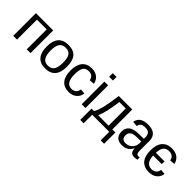

<svg xmlns="http://www.w3.org/2000/svg" viewBox="153 -1845 3164 3164"><g transform="rotate(45 1735.0 -263.0)"><path d="M157.2 -464.4V0H69.3V-528.3H472.2V0H384.3V-464.4Z M1055.7 -264.6Q1055.7 -126 994.6 -58.1Q933.6 9.8 817.4 9.8Q701.7 9.8 642.6 -60.8Q583.5 -131.3 583.5 -264.6Q583.5 -538.1 820.3 -538.1Q941.4 -538.1 998.5 -471.4Q1055.7 -404.8 1055.7 -264.6ZM963.4 -264.6Q963.4 -374 930.9 -423.6Q898.4 -473.1 821.8 -473.1Q744.6 -473.1 710.2 -422.6Q675.8 -372.1 675.8 -264.6Q675.8 -160.2 709.7 -107.7Q743.7 -55.2 816.4 -55.2Q895.5 -55.2 929.4 -106Q963.4 -156.7 963.4 -264.6Z M1367.7 9.8Q1256.8 9.8 1198.5 -60.3Q1140.1 -130.4 1140.1 -264.6Q1140.1 -397.9 1198.7 -468Q1257.3 -538.1 1366.7 -538.1Q1447.8 -538.1 1501.2 -496.1Q1554.7 -454.1 1568.4 -380.4L1478 -373.5Q1471.2 -417.5 1443.4 -443.4Q1415.5 -469.2 1364.3 -469.2Q1294.4 -469.2 1263.2 -422.9Q1231.9 -376.5 1231.9 -266.6Q1231.9 -161.1 1265.1 -110.4Q1298.3 -59.6 1365.2 -59.6Q1412.1 -59.6 1443.6 -85Q1475.1 -110.4 1482.4 -163.1L1571.3 -157.2Q1561 -81.1 1506.3 -35.6Q1451.7 9.8 1367.7 9.8Z M1752.4 -724.6V-640.6H1664.6V-724.6ZM1752.4 -528.3V0H1664.6V-528.3Z M1909.2 0V199.2H1829.6V-64H1887.7Q1924.3 -125 1951.2 -237.3Q1978 -349.6 2000.5 -528.3H2314.9V-64H2386.2V199.2H2306.6V0ZM1984.4 -64H2227.1V-464.4H2077.6Q2059.6 -331.5 2037.6 -233.2Q2015.6 -134.8 1984.4 -64Z M2605.5 9.8Q2525.9 9.8 2485.8 -32.2Q2445.8 -74.2 2445.8 -147.5Q2445.8 -229.5 2499.8 -273.4Q2553.7 -317.4 2673.8 -320.3L2792.5 -322.3V-351.1Q2792.5 -415.5 2765.1 -443.4Q2737.8 -471.2 2679.2 -471.2Q2620.1 -471.2 2593.3 -451.2Q2566.4 -431.2 2561 -387.2L2469.2 -395.5Q2491.7 -538.1 2681.2 -538.1Q2780.8 -538.1 2831.1 -492.4Q2881.3 -446.8 2881.3 -360.4V-132.8Q2881.3 -93.8 2891.6 -74Q2901.9 -54.2 2930.7 -54.2Q2944.3 -54.2 2959.5 -57.6V-2.9Q2927.7 4.9 2891.6 4.9Q2842.8 4.9 2820.6 -20.8Q2798.3 -46.4 2795.4 -101.1H2792.5Q2758.8 -40.5 2714.1 -15.4Q2669.4 9.8 2605.5 9.8ZM2792.5 -260.7 2696.3 -258.8Q2634.8 -258.3 2602.5 -246.1Q2570.3 -234.4 2553.2 -210Q2536.1 -185.5 2536.1 -146Q2536.1 -103 2559.3 -79.6Q2582.5 -56.2 2625.5 -56.2Q2674.3 -56.2 2711.4 -78.1Q2749 -100.1 2770.8 -138.4Q2792.5 -176.8 2792.5 -217.3Z M3234.9 9.8Q3121.6 9.8 3061.8 -60.3Q3002 -130.4 3002 -264.6Q3002 -397 3061.5 -467.5Q3121.1 -538.1 3233.9 -538.1Q3317.4 -538.1 3371.6 -497.3Q3425.8 -456.5 3439.9 -383.8L3349.6 -377Q3334.5 -472.7 3231.4 -472.7Q3163.6 -472.7 3130.9 -431.9Q3098.1 -391.1 3094.2 -299.3H3295.4V-235.4H3093.8Q3102.5 -56.2 3232.4 -56.2Q3281.2 -56.2 3313.7 -81.3Q3346.2 -106.4 3354 -159.7L3442.9 -153.8Q3432.6 -78.6 3377 -34.4Q3321.3 9.8 3234.9 9.8Z"/></g></svg>

Font: Arimo
Style: Regular
Weight: 400
Designer: Steve Matteson
Foundry: Monotype Imaging Inc.
Version: Version 1.33